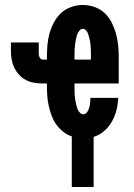

<svg xmlns="http://www.w3.org/2000/svg" viewBox="-20 -548 540 773"><path d="M269 205V1Q250 -5 234 -18Q218 -31 206.5 -47Q195 -63 188 -82Q181 -101 176.5 -120.5Q172 -140 170.5 -160Q169 -180 169 -200V-212H151Q134 -212 116.5 -215Q99 -218 84 -226Q69 -234 57 -247Q45 -260 37.5 -275.5Q30 -291 27 -308Q24 -325 24 -343V-377H136V-343Q136 -337 136 -332Q136 -327 137.5 -322Q139 -317 142.5 -312.5Q146 -308 151 -308H169V-320Q169 -344 171 -367.5Q173 -391 179.5 -414Q186 -437 197.5 -458.5Q209 -480 226.5 -496Q244 -512 267 -520Q290 -528 313 -528Q337 -528 360 -520Q383 -512 400.5 -496Q418 -480 429 -458.5Q440 -437 446.5 -414Q453 -391 455.5 -367.5Q458 -344 458 -320V-212H280V-200Q280 -192 280 -184Q280 -176 280.5 -168.5Q281 -161 282 -153Q283 -145 284.5 -137.5Q286 -130 288 -122Q290 -114 293 -107Q296 -100 302 -94Q308 -88 315 -88Q325 -88 331 -97Q337 -106 339.5 -115.5Q342 -125 343 -134.5Q344 -144 344 -154H456Q455 -129 449 -105Q443 -81 431 -59.5Q419 -38 400 -21Q381 -4 357 3V205ZM280 -308H346V-320Q346 -328 346 -335.5Q346 -343 345.5 -351Q345 -359 344.5 -366.5Q344 -374 342.5 -382Q341 -390 339 -397.5Q337 -405 334.5 -412Q332 -419 326.5 -425.5Q321 -432 313 -432Q306 -432 300.5 -425.5Q295 -419 292 -412Q289 -405 287.5 -397.5Q286 -390 284.5 -382Q283 -374 282 -366.5Q281 -359 280.5 -351Q280 -343 280 -335.5Q280 -328 280 -320Z"/></svg>

Font: Zed Mono
Style: Bold
Weight: 700
Monospace: yes
Designer: Belleve Invis
Foundry: Belleve Invis
Version: Version 1.0.0; ttfautohint (v1.8.4)